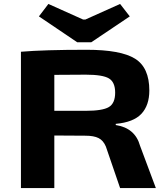

<svg xmlns="http://www.w3.org/2000/svg" viewBox="-20 -952 848 972"><path d="M371 -738 177 -869 225 -932 401 -853H412L588 -932L637 -869L442 -738ZM769 0H588L516 -210Q503 -241 479 -253Q455 -265 413 -265L255 -266V0H86V-690Q202 -700 418 -700Q591 -700 663.5 -655Q736 -610 736 -494Q736 -419 696 -376Q656 -333 566 -325V-319Q664 -304 689 -214ZM255 -391H414Q499 -391 531 -410Q563 -429 563 -483Q563 -536 531.5 -555Q500 -574 414 -574L255 -573Z"/></svg>

Font: Exo 2 Expanded
Style: Bold
Weight: 700
Width: 7
Designer: Natanael Gama
Version: Version 1.001;PS 001.001;hotconv 1.0.70;makeotf.lib2.5.58329